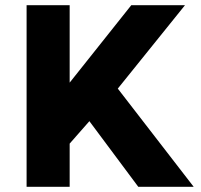

<svg xmlns="http://www.w3.org/2000/svg" viewBox="-20 -720 773 740"><path d="M82.5 0V-700H248.5V-401.5L486 -700H693L434 -378.5L726.5 0H513L324.5 -253L248.5 -166.5V0Z"/></svg>

Font: Geologica Roman
Style: Bold
Weight: 700
Designer: Sindre Bremnes, Frode Helland
Foundry: Monokrom Skriftforlag AS
Version: Version 1.010;gftools[0.9.28]